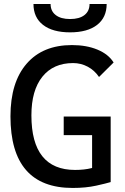

<svg xmlns="http://www.w3.org/2000/svg" viewBox="-20 -928 626 958"><path d="M342.8 9.8Q187.5 9.8 109.9 -79.6Q32.2 -168.9 32.2 -347.7Q32.2 -517.1 112.8 -610.1Q193.4 -703.1 338.9 -703.1Q411.6 -703.1 466.3 -680.4Q521 -657.7 546.9 -616.2L474.1 -543.9Q451.7 -577.1 417.7 -595.2Q383.8 -613.3 344.7 -613.3Q246.1 -613.3 191.4 -545.2Q136.7 -477.1 136.7 -352.5Q136.7 -216.3 191.4 -148.2Q246.1 -80.1 354.5 -80.1Q400.9 -80.1 436.3 -89.1Q471.7 -98.1 494.1 -104.5L532.2 -19.5Q511.7 -13.2 460.2 -1.7Q408.7 9.8 342.8 9.8ZM439.5 -19.5V-346.7H532.2V-19.5ZM297.9 -253.9V-346.7H529.3V-253.9ZM329.6 -766.6Q242.7 -766.6 194.8 -803.7Q147 -840.8 147 -908.2H232.4Q232.4 -872.6 258.1 -852.8Q283.7 -833 329.6 -833Q376 -833 401.4 -852.8Q426.8 -872.6 426.8 -908.2H512.2Q512.2 -840.8 464.4 -803.7Q416.5 -766.6 329.6 -766.6Z"/></svg>

Font: Cascadia Mono
Style: Regular
Weight: 400
Monospace: yes
Designer: Aaron Bell
Foundry: Saja Typeworks
Version: Version 2102.003